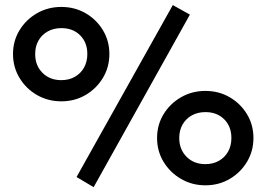

<svg xmlns="http://www.w3.org/2000/svg" viewBox="-20 -738 1076 775"><path d="M358 17.5 289 -23.5 677.5 -717.5 746.5 -679ZM227.5 -329Q173.5 -329 129.2 -354.5Q85 -380 58.8 -423.5Q32.5 -467 32.5 -520Q32.5 -573 58.8 -616Q85 -659 129.2 -684.5Q173.5 -710 227.5 -710Q282 -710 325.8 -684.5Q369.5 -659 395.5 -616Q421.5 -573 421.5 -520Q421.5 -467 395.5 -423.8Q369.5 -380.5 325.8 -354.8Q282 -329 227.5 -329ZM227.5 -414.5Q258.5 -414.5 282.2 -428Q306 -441.5 319.2 -465.2Q332.5 -489 332.5 -520Q332.5 -566.5 303.5 -595.5Q274.5 -624.5 227.5 -624.5Q196.5 -624.5 172.8 -611.2Q149 -598 135.5 -574.5Q122 -551 122 -520Q122 -473.5 151.5 -444Q181 -414.5 227.5 -414.5ZM809 10Q755 10 710.8 -15.8Q666.5 -41.5 640.2 -84.8Q614 -128 614 -181Q614 -234 640.2 -277Q666.5 -320 710.8 -345.5Q755 -371 809 -371Q863.5 -371 907.2 -345.5Q951 -320 977 -277Q1003 -234 1003 -181Q1003 -128 977 -84.8Q951 -41.5 907.2 -15.8Q863.5 10 809 10ZM809 -75.5Q840 -75.5 863.8 -89Q887.5 -102.5 900.8 -126.2Q914 -150 914 -181Q914 -227.5 885 -256.5Q856 -285.5 809 -285.5Q778 -285.5 754.2 -272.2Q730.5 -259 717 -235.5Q703.5 -212 703.5 -181Q703.5 -135 733 -105.2Q762.5 -75.5 809 -75.5Z"/></svg>

Font: Geologica Cursive Medium
Style: Regular
Weight: 500
Designer: Sindre Bremnes, Frode Helland
Foundry: Monokrom Skriftforlag AS
Version: Version 1.010;gftools[0.9.28]